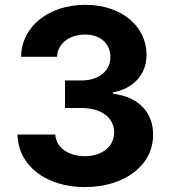

<svg xmlns="http://www.w3.org/2000/svg" viewBox="-20 -757 699 787"><path d="M327.8 9.9C491.1 9.9 608 -79.9 607.6 -204.2C608 -294.7 550.4 -359.4 443.5 -372.9V-378.6C524.9 -393.1 581 -450.6 580.6 -532.3C581 -647 480.5 -737.2 329.9 -737.2C180.8 -737.2 68.5 -649.9 66.4 -524.1H213.8C215.6 -579.5 266.3 -615.4 329.2 -615.4C391.3 -615.4 432.9 -577.8 432.5 -523.1C432.9 -465.9 384.2 -427.2 314.3 -427.2H246.4V-314.3H314.3C396.7 -314.3 448.2 -273.1 447.8 -214.5C448.2 -156.6 398.4 -116.8 328.1 -116.8C260.3 -116.8 209.5 -152.3 206.7 -205.6H51.8C54.3 -78.5 168 9.9 327.8 9.9Z"/></svg>

Font: Margiela Sans
Style: Bold
Weight: 700
Designer: Stefan Endress, Andreas Faust
Version: Version 1.100;FEAKit 1.0